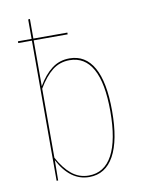

<svg xmlns="http://www.w3.org/2000/svg" viewBox="-84 -790 633 857"><g transform="rotate(-10 232.5 -361.5)"><path d="M402 -264Q402 -131 363.5 -61Q325 9 251 9Q165 9 112 -92L111 0H104V-635H42V-643H104V-731L112 -732V-643H266V-635H112V-427Q140 -475 174.5 -501.5Q209 -528 255 -528Q327 -528 364.5 -461.5Q402 -395 402 -264ZM394 -264Q394 -392 358.5 -456Q323 -520 254 -520Q209 -520 175.5 -493.5Q142 -467 112 -416V-103Q139 -53 172.5 -25.5Q206 2 250 2Q321 2 357.5 -66Q394 -134 394 -264Z"/></g></svg>

Font: Fira Sans Compressed Eight
Style: Regular
Weight: 100
Width: 1
Designer: bBox Type GmbH & Carrois Corporate GbR & Edenspiekermann AG
Foundry: bBox Type GmbH & Carrois Corporate GbR & Edenspiekermann AG
Version: Version 4.301